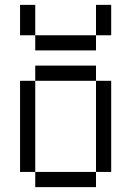

<svg xmlns="http://www.w3.org/2000/svg" viewBox="-20 -770 540 790"><path d="M125 -62.5V0H375V-62.5ZM125 -62.5Q125 -62.5 125 -437.5H62.5Q62.5 -437.5 62.5 -62.5ZM375 -62.5H437.5Q437.5 -62.5 437.5 -437.5H375Q375 -437.5 375 -62.5ZM125 -437.5H375V-500H125ZM125 -625V-562.5H375V-625ZM125 -625Q125 -625 125 -750H62.5Q62.5 -750 62.5 -625ZM375 -625H437.5Q437.5 -625 437.5 -750H375Q375 -750 375 -625Z"/></svg>

Font: Unifont
Style: Regular
Weight: 500
Version: Version 13.0.05